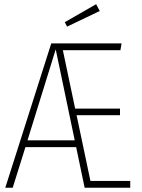

<svg xmlns="http://www.w3.org/2000/svg" viewBox="-20 -887 669 907"><path d="M451.2 -835 296.9 -761.2 286.1 -782.2 434.1 -867.2ZM407.2 -32.2H595.2V0H379.9L339.8 -191.9H100.1L40 0H4.9L222.2 -682.1H554.2L548.8 -649.9H276.9L335 -374H546.9V-342.8H341.8ZM109.9 -224.1H333L243.2 -653.8Z"/></svg>

Font: Fira Sans Compressed UltraLight
Style: Regular
Weight: 200
Width: 1
Designer: Carrois Corporate & Edenspiekermann AG
Foundry: Carrois Corporate GbR & Edenspiekermann AG
Version: Version 4.203;PS 004.203;hotconv 1.0.88;makeotf.lib2.5.64775